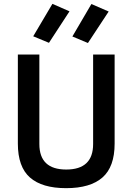

<svg xmlns="http://www.w3.org/2000/svg" viewBox="-20 -969 690 1000"><path d="M185 -219Q185 -86 325 -86Q465 -86 465 -219V-685H577V-221Q577 -100 513.5 -44.5Q450 11 324.5 11Q199 11 136 -44.5Q73 -100 73 -221V-685H185ZM357 -779 456 -948 546 -909 438 -745ZM153 -780 253 -949 342 -910 235 -746Z"/></svg>

Font: TitilliumWeb-SemiBold
Style: SemiBold
Weight: 600
Version: Version 1.001;PS 57.000;hotconv 1.0.70;makeotf.lib2.5.55311